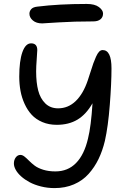

<svg xmlns="http://www.w3.org/2000/svg" viewBox="-20 -899 669 978"><path d="M194.8 -779.8Q165 -779.8 147.5 -794.7Q129.9 -809.6 129.9 -829.1Q129.9 -841.8 138.9 -852.3Q147.9 -862.8 169.9 -865.2Q279.3 -878.9 421.9 -878.9Q462.9 -878.9 483.9 -863Q504.9 -847.2 504.9 -830.1Q504.9 -811.5 491.9 -800.8Q479 -790 455.1 -790Q357.4 -790 277.3 -784.9Q197.3 -779.8 194.8 -779.8ZM257.8 59.1Q222.2 59.1 189 50.8Q155.8 42.5 131.1 29.3Q106.4 16.1 88.1 -0.2Q69.8 -16.6 60.3 -33.7Q50.8 -50.8 50.8 -65.9Q50.8 -84.5 60.3 -97.2Q69.8 -109.9 84 -109.9Q94.2 -109.9 105 -101.3Q115.7 -92.8 127.9 -80.3Q140.1 -67.9 156.5 -55.4Q172.9 -43 200.2 -34.4Q227.5 -25.9 262.2 -25.9Q325.7 -25.9 367.4 -68.6Q409.2 -111.3 428.2 -192.9Q443.8 -254.9 451.2 -373Q418.9 -316.4 374.8 -289.8Q330.6 -263.2 269 -263.2Q228.5 -263.2 195.8 -277.1Q163.1 -291 141.6 -314.2Q120.1 -337.4 105.5 -369.4Q90.8 -401.4 84.5 -436Q78.1 -470.7 78.1 -508.8Q78.1 -588.4 94 -633.3Q109.9 -678.2 138.2 -678.2Q169.9 -678.2 169.9 -644Q169.9 -633.8 167 -597.2Q164.1 -560.5 164.1 -535.2Q164.1 -478.5 174.6 -438Q185.1 -397.5 210.7 -372.3Q236.3 -347.2 275.9 -347.2Q327.1 -347.2 365.5 -384Q403.8 -420.9 426.8 -488.8Q432.1 -503.9 441.2 -533Q450.2 -562 455.6 -576.9Q460.9 -591.8 469 -609.9Q477.1 -627.9 485.1 -636Q493.2 -644 502.9 -644Q547.9 -644 547.9 -550.8Q547.9 -475.6 539.3 -365.2Q530.8 -254.9 514.2 -181.2Q502 -130.4 481.9 -88.9Q461.9 -47.4 431.4 -13.2Q400.9 21 356.7 40Q312.5 59.1 257.8 59.1Z"/></svg>

Font: Shantell Sans Irregular Bouncy
Style: Regular
Weight: 400
Designer: Stephen Nixon, Anya Danilova, Shantell Martin
Foundry: Arrow Type
Version: Version 1.006;[9816181b4]